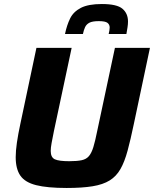

<svg xmlns="http://www.w3.org/2000/svg" viewBox="-20 -926 765 954"><path d="M311 8Q215 8 159.5 -6Q104 -20 81 -53.5Q58 -87 58 -145Q58 -176 64 -217.5Q70 -259 81 -310L161 -688H336L248 -275Q241 -240 236.5 -216Q232 -192 232 -176Q232 -144 252.5 -134.5Q273 -125 324 -125Q363 -125 386 -130Q409 -135 422 -150.5Q435 -166 444 -195.5Q453 -225 463 -275L551 -688H725L645 -310Q629 -233 614 -177.5Q599 -122 578.5 -86Q558 -50 525 -29.5Q492 -9 440 -0.5Q388 8 311 8ZM303 -757Q312 -801 328.5 -834.5Q345 -868 382 -887Q419 -906 486 -906Q561 -906 588.5 -882.5Q616 -859 616 -819Q616 -805 613.5 -789.5Q611 -774 608 -757H520Q522 -766 523.5 -774Q525 -782 525 -789Q525 -804 514 -812.5Q503 -821 471 -821Q439 -821 424 -813Q409 -805 402.5 -790.5Q396 -776 392 -757Z"/></svg>

Font: Saira
Style: Bold Italic
Weight: 700
Italic angle: -12°
Designer: Hector Gatti with collaboration of the Omnibus-Type team
Foundry: Omnibus-Type
Version: Version 1.100; ttfautohint (v1.8.3)